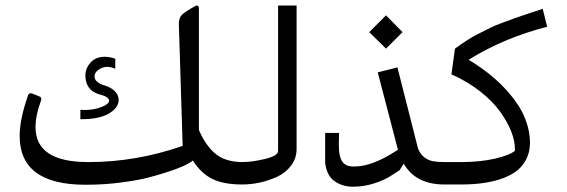

<svg xmlns="http://www.w3.org/2000/svg" viewBox="-20 -687 2111 715"><path d="M279.3 -278.3 293 -277.3Q329.1 -277.3 357.7 -288.3Q386.2 -299.3 386.2 -312.5Q386.2 -326.7 347.7 -336.4Q323.2 -343.3 310.5 -361.6Q297.9 -379.9 297.9 -406Q297.9 -432.1 317.1 -453.9Q336.4 -475.6 370.1 -475.6Q388.2 -475.6 409.2 -468.3V-430.7Q395 -438 378.4 -438Q361.8 -438 346.9 -427.2Q332 -416.5 332 -402.3Q332 -379.9 371.1 -368.2Q395 -360.8 408.4 -346.4Q421.9 -332 421.9 -314.9Q421.9 -286.1 386.2 -264.6Q350.6 -243.2 284.2 -243.2H279.3ZM53.2 -180.7Q53.2 -243.2 85 -333.5Q85.9 -336.9 90.3 -338.6Q94.7 -340.3 98.1 -339.4L127.4 -327.6Q137.2 -324.2 132.3 -311Q112.3 -257.8 112.3 -213.4Q112.3 -83.5 307.6 -83.5H311.5Q486.3 -83.5 660.2 -143.6L646 -598.1Q646 -619.6 657 -631.3Q668 -643.1 710.9 -666.5Q720.7 -666.5 720.7 -657.7V-203.1Q745.6 -145 782.2 -114.5Q818.8 -84 881.8 -83.5V0Q812 0 770 -21Q728 -42 698.2 -89.4Q668 -62.5 535.2 -26.4Q501 -17.1 436.3 -8.1Q371.6 1 298.3 1Q53.2 1 53.2 -180.7Z M881.3 -83.5Q919.4 -83.5 967.5 -95.2Q1015.6 -106.9 1015.6 -125V-666.5H1084.5V-130.9Q1084 -96.2 1063.5 -69.6Q1043 -43 1011.2 -28.3Q948.2 0 881.3 0Q865.7 0 852.8 -12.7Q839.8 -25.4 839.8 -41.5Q840.8 -57.6 853.3 -70.6Q865.7 -83.5 881.3 -83.5Z M1355 -567.4 1417.5 -629.9 1479 -567.4 1417.5 -505.9ZM1242.7 -191.9 1241.7 -149.9Q1241.7 -100.6 1256.3 -83Q1269.5 -66.9 1294.9 -66.9Q1320.3 -66.9 1341.8 -72.3Q1395 -85 1461.9 -129.4L1386.7 -417.5L1460 -436L1536.6 -134.3Q1544.9 -112.8 1560.1 -101.3Q1575.2 -89.8 1591.8 -86.7Q1608.4 -83.5 1634.3 -83.5V0Q1528.3 0 1483.4 -77.6Q1469.7 -54.7 1468 -53Q1466.3 -51.3 1440.4 -35.2Q1412.6 -16.6 1373.8 -4.2Q1335 8.3 1294.7 8.3Q1254.4 8.3 1225.1 -12.9Q1195.8 -34.2 1190.9 -81.5V-191.9Z M1634.3 -83.5H1702.6Q1770 -84 1823 -96.2Q1876 -108.4 1897.5 -125V-131.8Q1897.5 -194.3 1841.8 -272Q1814.5 -310.1 1767.6 -346.9Q1720.7 -383.8 1661.1 -410.2L1674.3 -505.9Q1725.6 -543.5 1759.8 -560.3Q1793.9 -577.1 1808.1 -584.5Q1822.3 -591.8 1855.5 -604Q1888.7 -616.2 1897.9 -619.6Q1907.2 -623 1950 -637.2Q1992.7 -651.4 2001 -654.3L2017.6 -587.4Q1856 -545.9 1725.1 -464.4Q1803.2 -417.5 1856 -362.1Q1908.7 -306.6 1931.2 -255.6Q1953.6 -204.6 1953.6 -154.8V-153.3Q1953.1 -117.7 1937.7 -90.1Q1922.4 -62.5 1897.9 -45.9Q1873.5 -29.3 1839.4 -18.6Q1780.3 0 1698.2 0H1634.3Q1618.7 0 1605.7 -12.7Q1592.8 -25.4 1592.8 -41.5Q1593.8 -57.6 1606.2 -70.6Q1618.7 -83.5 1634.3 -83.5Z"/></svg>

Font: MiladAzad
Style: Regular
Weight: 400
Designer: Reza bakhtiari fard
Foundry: http://font-store.ir
Version: Version:0.0.3;RFB:1.2.5;Building:2016-04-05 21:27:38.277324